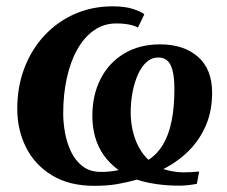

<svg xmlns="http://www.w3.org/2000/svg" viewBox="-20 -576 717 606"><path d="M277.5 10.5Q198.5 10.5 144.2 -22.5Q90 -55.5 62.2 -110.8Q34.5 -166 34.5 -232.5Q34.5 -302.5 57.2 -361.8Q80 -421 120.8 -464.5Q161.5 -508 216.2 -532Q271 -556 335 -556Q375 -556 400.5 -547.5Q426 -539 435.5 -531L415.5 -489Q408 -493 398.8 -495.8Q389.5 -498.5 377.2 -500.2Q365 -502 346.5 -502Q308 -502 277 -480.5Q246 -459 224.2 -420.5Q202.5 -382 191 -330.2Q179.5 -278.5 179.5 -217.5Q179.5 -189 185.2 -157.2Q191 -125.5 204 -97.8Q217 -70 239.8 -52Q262.5 -34 295.5 -33.5Q306 -33 321 -34.2Q336 -35.5 354.5 -39Q326 -60 307.5 -86.2Q289 -112.5 280.2 -143.8Q271.5 -175 271.5 -210.5Q271.5 -276 297.5 -327Q323.5 -378 371.8 -407Q420 -436 485 -436Q560 -436 604.8 -396.8Q649.5 -357.5 649.5 -283.5Q649.5 -226 630 -180.5Q610.5 -135 576.2 -100.5Q542 -66 495.5 -42.5Q509 -38 525.8 -35Q542.5 -32 560.5 -32Q571 -32 585.2 -32.8Q599.5 -33.5 608.5 -34.5L601.5 4Q593.5 6 577 8Q560.5 10 548 10Q507.5 10 473.5 5Q439.5 0 412 -9Q378 0.5 347.5 5.5Q317 10.5 277.5 10.5ZM479.5 -394.5Q458.5 -394.5 442.2 -379.8Q426 -365 415 -340Q404 -315 398.2 -284.2Q392.5 -253.5 392.5 -221Q392.5 -192 398.8 -164.2Q405 -136.5 417.5 -112.8Q430 -89 448.5 -71.5Q476 -89 494.2 -119.2Q512.5 -149.5 521.5 -193.5Q530.5 -237.5 530.5 -295.5Q530.5 -344.5 519 -369.5Q507.5 -394.5 479.5 -394.5Z"/></svg>

Font: Merriweather 48pt
Style: Bold Italic
Weight: 700
Italic angle: -7.8°
Version: Version 2.101